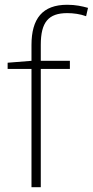

<svg xmlns="http://www.w3.org/2000/svg" viewBox="-20 -785 389 805"><path d="M273 -496V-530H151V-597C151 -692 183 -730 262 -730C288 -730 317 -726 341 -717L349 -752C324 -759 297 -765 262 -765C158 -765 112 -707 112 -596V-530L12 -522V-496H112V0H151V-496Z"/></svg>

Font: Noto Sans Ethiopic ExtraLight
Style: Regular
Weight: 200
Designer: Monotype Design Team
Foundry: Monotype Imaging Inc.
Version: Version 2.102